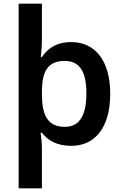

<svg xmlns="http://www.w3.org/2000/svg" viewBox="-20 -780 666 1040"><path d="M577 -272C577 -456 492 -552 366 -552C285 -552 237 -516 207 -471H201C203 -490 207 -529 207 -557V-760H81V240H207V18C207 -3 203 -43 200 -61H207C237 -22 285 10 366 10C493 10 577 -87 577 -272ZM448 -274C448 -157 412 -93 332 -93C236 -93 207 -157 207 -273V-290C209 -397 241 -450 331 -450C412 -450 448 -391 448 -274Z"/></svg>

Font: Noto Sans Gurmukhi SemiBold
Style: Regular
Weight: 600
Designer: Jelle Bosma - Monotype Design Team
Foundry: Monotype Imaging Inc.
Version: Version 2.004